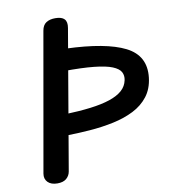

<svg xmlns="http://www.w3.org/2000/svg" viewBox="-98 -1010 960 1093"><g transform="rotate(-10 382.0 -464.0)"><path d="M233 -259.5 253 -380Q338.5 -383 404.5 -391.2Q470.5 -399.5 516.8 -415Q563 -430.5 589.8 -454.2Q616.5 -478 623.5 -512.5Q629 -538.5 617.8 -559.5Q606.5 -580.5 570.5 -595.2Q534.5 -610 466 -617.2Q397.5 -624.5 288 -623.5L324 -747.5Q555 -739.5 665.8 -683.8Q776.5 -628 762 -503Q754.5 -439 721 -395.8Q687.5 -352.5 635 -326Q582.5 -299.5 516.8 -285.5Q451 -271.5 378.5 -266Q306 -260.5 233 -259.5ZM145.5 0Q109 0 90 -19.2Q71 -38.5 76 -68.5L217 -870Q222.5 -902 243 -915.2Q263.5 -928.5 295.5 -928.5Q333 -928.5 348.2 -912Q363.5 -895.5 357.5 -861L220 -55.5Q216 -32 197.8 -16Q179.5 0 145.5 0Z"/></g></svg>

Font: Edu VIC WA NT Hand Pre
Style: Regular
Weight: 400
Designer: Tina and Corey Anderson, Eben Sorkin, Mirko Velimirovic
Foundry: Google for Education
Version: Version 1.000